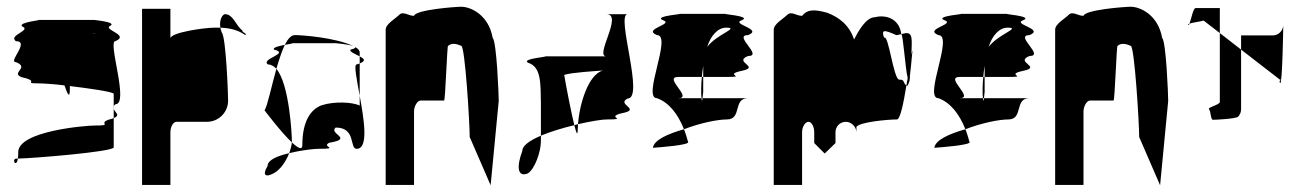

<svg xmlns="http://www.w3.org/2000/svg" viewBox="-20 -736 3858 569"><path d="M27 -552C70 -535 9 -520 45 -507C100 -495 48 -489 90 -489C105 -489 139 -487 171 -483C180 -457 187 -442 187 -472V-481C245 -474 315 -464 317 -458V-421C318 -423 319 -425 322 -427C364 -427 298 -614 322 -614C364 -632 291 -646 304 -658C334 -671 252 -677 260 -677H90C115 -677 33 -671 45 -658C76 -646 3 -632 27 -614C70 -614 3 -552 27 -552ZM29 -266C13 -266 28 -236 33 -266ZM33 -266C80 -267 313 -286 317 -299V-386C314 -385 309 -383 304 -382C267 -370 319 -364 260 -364C235 -364 34 -348 34 -285C34 -277 34 -271 33 -266ZM254 -636C256 -637 258 -637 260 -637C266 -637 263 -637 254 -636ZM317 -386C338 -394 321 -403 317 -413ZM317 -413V-421C316 -418 316 -416 317 -413Z M401 -188H485V-344C485 -360 493 -375 503 -375H593C628 -375 656 -403 656 -438C656 -454 650 -627 637 -640C635 -645 634 -650 633 -654H615C587 -654 485 -640 485 -622V-710H401ZM633 -654C661 -653 686 -647 707 -632C713 -638 698 -638 698 -646C679 -660 671 -694 647 -694C640 -694 629 -678 633 -654Z M764 -409C764 -409 812 -345 845 -314V-318C845 -335 838 -486 799 -532C784 -478 772 -420 764 -409ZM773 -244C756 -216 768 -210 790 -222C809 -231 827 -256 837 -282C802 -274 773 -262 773 -244ZM774 -545C783 -545 792 -540 799 -532C807 -559 815 -584 824 -603C807 -600 787 -595 792 -589C841 -577 751 -562 774 -545ZM824 -603C843 -607 859 -608 836 -608H975C972 -608 1014 -605 1028 -599C975 -625 874 -632 854 -632C843 -632 833 -621 824 -603ZM837 -282C882 -293 916 -295 924 -295C990 -295 930 -301 956 -313C1030 -325 952 -340 975 -358C1036 -358 1015 -295 1037 -295C1073 -295 1059 -381 1046 -452V-423C1024 -434 970 -436 933 -424C901 -412 876 -377 876 -306C876 -290 863 -297 845 -314C844 -304 841 -293 837 -282ZM1019 -589C1014 -583 1033 -576 1046 -569V-580C1046 -587 1041 -592 1032 -597C1035 -595 1032 -592 1019 -589ZM1028 -599C1029 -598 1031 -598 1032 -597C1031 -598 1030 -598 1028 -599ZM1037 -545C1028 -545 1037 -502 1046 -452V-548ZM1046 -548C1066 -556 1059 -562 1046 -569Z M1123 -188H1207V-406C1207 -421 1217 -438 1226 -438H1296C1300 -438 1305 -607 1308 -600C1317 -608 1330 -608 1347 -600C1358 -600 1372 -372 1372 -330L1434 -187L1458 -437C1458 -454 1452 -612 1440 -624C1428 -692 1375 -716 1347 -716C1329 -716 1211 -707 1207 -689C1190 -689 1175 -704 1163 -692C1151 -680 1123 -665 1123 -648Z M1528 -289C1510 -241 1514 -210 1544 -222C1565 -235 1583 -286 1583 -318V-334C1551 -320 1528 -305 1528 -289ZM1545 -550C1584 -538 1582 -490 1583 -430V-334C1612 -346 1648 -357 1682 -365C1673 -402 1659 -473 1652 -514C1673 -521 1739 -525 1767 -527C1723 -516 1697 -426 1693 -368C1732 -377 1765 -382 1777 -382C1846 -382 1773 -388 1821 -400C1885 -412 1804 -426 1840 -444C1891 -444 1804 -694 1840 -694H1777C1828 -694 1741 -569 1777 -569H1590C1624 -569 1521 -563 1545 -550ZM1646 -509C1645 -510 1645 -511 1646 -512ZM1682 -365C1688 -341 1692 -332 1692 -352C1692 -357 1693 -362 1693 -368C1689 -367 1686 -366 1682 -365Z M1915 -298ZM1915 -298C1929 -299 2029 -306 2019 -316C2015 -329 2012 -341 2007 -353C1958 -339 1918 -321 1915 -298ZM1927 -445C1963 -432 1989 -398 2007 -353C2056 -372 2108 -382 2134 -382C2180 -382 2151 -445 2197 -445H2062C2061 -437 2060 -433 2059 -445H1990C2035 -445 1944 -508 1990 -508H2060C2061 -519 2062 -530 2064 -541V-508H2134C2197 -508 2121 -514 2178 -526C2236 -538 2151 -552 2197 -570C2243 -570 2151 -632 2197 -632C2243 -650 2145 -664 2178 -676C2212 -689 2106 -695 2134 -695H1990C2018 -695 1912 -689 1945 -676C1979 -664 1882 -650 1927 -632C1973 -632 1882 -445 1927 -445ZM2058 -474C2058 -460 2058 -451 2059 -445H2062C2063 -453 2064 -464 2064 -464V-508H2060C2059 -496 2058 -485 2058 -474ZM2076 -597C2086 -630 2107 -654 2132 -654C2174 -654 2104 -635 2076 -597Z M2273 -188H2357V-344C2357 -360 2366 -375 2376 -375C2385 -375 2393 -361 2393 -344V-312L2424 -281L2456 -312V-344C2456 -361 2469 -375 2487 -375C2503 -375 2518 -360 2518 -344V-360C2527 -374 2609 -382 2638 -382C2648 -382 2658 -432 2666 -482C2654 -494 2662 -500 2645 -500C2628 -500 2613 -637 2600 -624C2592 -648 2598 -649 2636 -632C2641 -632 2646 -634 2651 -635C2645 -682 2604 -693 2573 -685C2546 -685 2523 -642 2511 -619C2497 -662 2466 -685 2432 -698C2390 -710 2371 -707 2357 -689C2340 -689 2325 -704 2313 -692C2301 -680 2273 -665 2273 -648ZM2651 -634C2656 -639 2663 -530 2670 -505C2669 -497 2667 -490 2666 -482C2668 -480 2671 -483 2673 -490C2674 -491 2675 -494 2676 -499L2675 -498V-500H2676C2677 -504 2676 -509 2677 -515C2681 -548 2684 -591 2684 -580C2684 -589 2683 -585 2681 -573C2682 -595 2682 -612 2682 -612C2682 -644 2667 -639 2651 -635ZM2676 -500C2676 -500 2676 -499 2676 -499C2676 -499 2676 -500 2676 -500Z M2749 -298ZM2749 -298C2763 -299 2863 -306 2853 -316C2849 -329 2846 -341 2841 -353C2792 -339 2752 -321 2749 -298ZM2761 -445C2797 -432 2823 -398 2841 -353C2890 -372 2942 -382 2968 -382C3014 -382 2985 -445 3031 -445H2896C2895 -437 2894 -433 2893 -445H2824C2869 -445 2778 -508 2824 -508H2894C2895 -519 2896 -530 2898 -541V-508H2968C3031 -508 2955 -514 3012 -526C3070 -538 2985 -552 3031 -570C3077 -570 2985 -632 3031 -632C3077 -650 2979 -664 3012 -676C3046 -689 2940 -695 2968 -695H2824C2852 -695 2746 -689 2779 -676C2813 -664 2716 -650 2761 -632C2807 -632 2716 -445 2761 -445ZM2892 -474C2892 -460 2892 -451 2893 -445H2896C2897 -453 2898 -464 2898 -464V-508H2894C2893 -496 2892 -485 2892 -474ZM2910 -597C2920 -630 2941 -654 2966 -654C3008 -654 2938 -635 2910 -597Z M3107 -188H3191V-406C3191 -421 3201 -438 3210 -438H3280C3284 -438 3289 -607 3292 -600C3301 -608 3314 -608 3331 -600C3342 -600 3356 -372 3356 -330L3418 -187L3442 -437C3442 -454 3436 -612 3424 -624C3412 -692 3359 -716 3331 -716C3313 -716 3195 -707 3191 -689C3174 -689 3159 -704 3147 -692C3135 -680 3107 -665 3107 -648Z M3501 -662C3502 -661 3504 -663 3505 -666C3502 -665 3500 -663 3501 -662ZM3505 -666C3513 -669 3532 -671 3547 -675L3595 -638V-712H3523C3516 -712 3510 -678 3505 -666ZM3523 -694ZM3563 -412C3569 -406 3567 -381 3575 -381C3584 -381 3642 -384 3649 -390C3655 -396 3658 -404 3658 -412V-589L3595 -638V-434C3595 -425 3557 -418 3563 -412ZM3658 -589 3773 -500C3781 -500 3767 -497 3774 -490C3780 -484 3783 -647 3783 -661C3782 -644 3768 -631 3752 -631H3658ZM3783 -661C3783 -661 3783 -662 3783 -662C3783 -662 3783 -662 3783 -662Z"/></svg>

Font: bitstorm
Style: sucn
Weight: 400
Version: Version 0.2